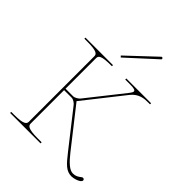

<svg xmlns="http://www.w3.org/2000/svg" viewBox="-208 -823 937 937"><g transform="rotate(45 260.0 -354.5)"><path d="M206 -580 213 -573 359.5 -707C362.5 -710 360 -714 358.5 -715.5C357 -717 353 -718.5 350 -715.5ZM22.5 -520V-512.5H42.5C108.5 -512.5 117.5 -501.5 117.5 -486V-35C117.5 -20.5 111 -7.5 42.5 -7.5H22.5V0H232.5V-7.5H205C136.5 -7.5 130 -20.5 130 -35V-265H182.5C193.5 -265 208.5 -254.5 214 -247L356.5 -65.5C396 -15 416.5 7.5 453.5 7.5C466.5 7.5 507.5 -2.5 507.5 -19C507.5 -24.5 503 -28 498 -28C496 -28 493.5 -27 491.5 -25.5C477 -14 466.5 -7.5 447.5 -7.5C425 -7.5 399 -31 367 -71.5L211 -270L372 -474C401.5 -511.5 439 -512.5 463 -512.5H475.5V-520H304.5V-512.5H339.5C364.5 -512.5 375.5 -509 375.5 -501C375.5 -496 371.5 -489.5 364 -480L216.5 -293.5C209.5 -285 193.5 -275 182.5 -275H130V-486C130 -501.5 139 -512.5 205 -512.5H212.5V-520Z"/></g></svg>

Font: ZnikomitSC
Style: Regular
Weight: 100
Designer: gluk
Foundry: gluk
Version: Version 0.55